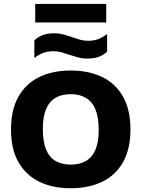

<svg xmlns="http://www.w3.org/2000/svg" viewBox="-20 -968 733 995"><path d="M346.5 7.5Q253 7.5 183.5 -26.2Q114 -60 75.5 -127.8Q37 -195.5 37 -297Q37 -399 75.5 -467Q114 -535 183.5 -568.8Q253 -602.5 346.5 -602.5Q440 -602.5 509.8 -568.8Q579.5 -535 617.8 -466.8Q656 -398.5 656 -297Q656 -196 617.8 -128Q579.5 -60 509.8 -26.2Q440 7.5 346.5 7.5ZM346.5 -115Q392.5 -115 425 -133.5Q457.5 -152 474.5 -191.8Q491.5 -231.5 491.5 -294.5Q491.5 -361 474.2 -401.8Q457 -442.5 424.5 -461.2Q392 -480 346.5 -480Q301 -480 268.8 -461.8Q236.5 -443.5 219.2 -403.8Q202 -364 202 -300.5Q202 -233.5 219 -192.8Q236 -152 268.2 -133.5Q300.5 -115 346.5 -115ZM432.5 -664.5Q406 -664.5 383 -671Q360 -677.5 338 -684.5Q318.5 -691.5 298.8 -697Q279 -702.5 257.5 -702.5Q227 -702.5 204 -693.8Q181 -685 158 -667.5V-759Q178 -777.5 202.2 -786.5Q226.5 -795.5 260.5 -795.5Q287.5 -795.5 310.5 -789Q333.5 -782.5 355 -775Q375 -768 394.8 -762.2Q414.5 -756.5 435.5 -756.5Q466 -756.5 489 -765.2Q512 -774 535 -791.5V-700Q515.5 -682 491 -673.2Q466.5 -664.5 432.5 -664.5ZM162.5 -851.5V-947.5H530.5V-851.5Z"/></svg>

Font: Encode Sans SC Condensed Thin
Style: Bold
Weight: 700
Version: Version 3.002